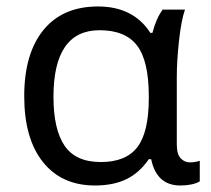

<svg xmlns="http://www.w3.org/2000/svg" viewBox="-20 -566 655 596"><path d="M274.9 9.8Q171.4 9.8 113.3 -63Q55.2 -135.7 55.2 -267.6Q55.2 -399.4 114.7 -472.7Q174.3 -545.9 284.2 -545.9Q394 -545.9 446.8 -463.9H453.1Q464.8 -508.8 484.9 -536.1H554.2Q542.5 -502.4 535.6 -439.2Q528.8 -376 528.8 -326.2V-118.2Q528.8 -87.4 540.8 -74.7Q552.7 -62 569.3 -62Q585.9 -62 600.1 -66.9V-2.9Q577.6 9.8 539.6 9.8Q466.3 9.8 449.2 -71.8H441.9Q412.6 -29.3 372.3 -9.8Q332 9.8 274.9 9.8ZM441.9 -261.2V-267.1Q441.9 -377 405.5 -424.6Q369.1 -472.2 289.1 -472.2Q146 -472.2 146 -265.1Q146 -164.6 180.4 -113.8Q214.8 -63 293 -63Q371.1 -63 406.5 -109.4Q441.9 -155.8 441.9 -261.2Z"/></svg>

Font: NotoSans
Style: Regular
Weight: 400
Designer: Monotype Design team
Foundry: Monotype Imaging Inc.
Version: Version 1.04